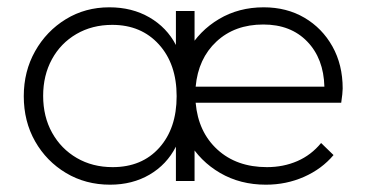

<svg xmlns="http://www.w3.org/2000/svg" viewBox="-20 -495 998 525"><path d="M707 10Q637 10 582 -22Q527 -54 495 -109Q463 -164 463 -233Q463 -302 494 -356.5Q525 -411 579 -443Q633 -475 701 -475Q764 -475 812.5 -446.5Q861 -418 889 -368Q917 -318 917 -253Q917 -241 913 -214H515Q522 -134 574.5 -86Q627 -38 710 -38Q755 -38 793 -54.5Q831 -71 858 -104L892 -71Q860 -33 811.5 -11.5Q763 10 707 10ZM700 -428Q622 -428 572 -381.5Q522 -335 515 -258H867Q865 -335 820 -381.5Q775 -428 700 -428ZM281 10Q214 10 160.5 -22Q107 -54 76 -108.5Q45 -163 45 -232Q45 -300 76 -355Q107 -410 160 -442.5Q213 -475 279 -475Q341 -475 388.5 -447.5Q436 -420 461 -372V-465H512V0H461V-94Q436 -45 389 -17.5Q342 10 281 10ZM288 -38Q368 -38 415.5 -91Q463 -144 463 -232Q463 -320 414.5 -373.5Q366 -427 287 -427Q232 -427 189 -402Q146 -377 122 -333Q98 -289 98 -233Q98 -176 122.5 -132Q147 -88 190 -63Q233 -38 288 -38Z"/></svg>

Font: Outfit ExtraLight
Style: Regular
Weight: 200
Designer: Rodrigo Fuenzalida
Foundry: fragTYPE
Version: Version 1.100; ttfautohint (v1.8.4.7-5d5b);gftools[0.9.27]